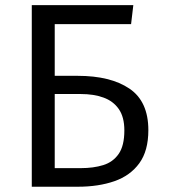

<svg xmlns="http://www.w3.org/2000/svg" viewBox="-20 -708 640 728"><path d="M485.5 -688.5 477 -616.5H187.5V-420.5H274.5Q399 -420.5 470.8 -372Q542.5 -323.5 542.5 -214.5Q542.5 -136 508.2 -89Q474 -42 413.8 -21Q353.5 0 275.5 0H100.5V-688.5ZM286.5 -351.5H187.5V-70.5H286.5Q334.5 -70.5 371.5 -82Q408.5 -93.5 430 -124.5Q451.5 -155.5 451.5 -213.5Q451.5 -264.5 430.2 -294.8Q409 -325 372 -338.2Q335 -351.5 286.5 -351.5Z"/></svg>

Font: Fast_Mono
Style: Regular
Weight: 400
Monospace: yes
Designer: Carrois Corporate, Edenspiekermann AG, Nikita Prokopov
Foundry: Carrois Corporate, Edenspiekermann AG, Nikita Prokopov
Version: Version 5.002